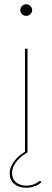

<svg xmlns="http://www.w3.org/2000/svg" viewBox="-20 -720 248 907"><path d="M26 0ZM110 -490V0H98V-490ZM132 -672Q132 -661.5 123.2 -653.2Q114.5 -645 104 -645Q92.5 -645 84.2 -653.2Q76 -661.5 76 -672Q76 -683.5 84.2 -691.8Q92.5 -700 104 -700Q114.5 -700 123.2 -691.8Q132 -683.5 132 -672ZM169 135Q171 135 173 137L176 140Q163 153 143.5 160Q124 167 103 167Q70 167 48 149.5Q26 132 26 98Q26 80 33.8 64Q41.5 48 53 34.5Q64.5 21 78.2 10.5Q92 0 104 -7L110 0Q100 5.5 87.2 14.8Q74.5 24 63.2 36.5Q52 49 44.5 64.5Q37 80 37 98Q37 126 56.2 141.5Q75.5 157 104 157Q120 157 131.2 153.5Q142.5 150 150 146Q157.5 142 162 138.5Q166.5 135 169 135Z"/></svg>

Font: Lato Hairline
Style: Regular
Weight: 100
Designer: Lukasz Dziedzic
Foundry: tyPoland Lukasz Dziedzic
Version: Version 2.007; 2014-02-27